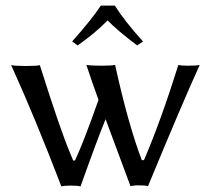

<svg xmlns="http://www.w3.org/2000/svg" viewBox="-20 -665 757 689"><path d="M392.1 -645Q425.8 -590.8 493.2 -516.1L472.2 -502Q401.4 -555.2 366.2 -591.8Q321.3 -545.9 258.8 -502L238.8 -516.1Q311 -597.2 341.8 -645ZM200.2 3.9Q103 -249.5 20 -431.2Q37.1 -428.2 73.2 -428.2Q110.4 -428.2 123 -431.2Q194.8 -203.6 230.5 -118.2Q236.8 -103 242.7 -88.9H249Q280.8 -156.7 333.5 -306.6Q307.6 -377.9 290 -432.1Q307.1 -429.2 342.8 -429.2Q379.9 -429.2 393.1 -432.1Q439 -222.2 488.8 -90.3H496.6Q556.2 -228.5 620.1 -432.1Q629.9 -429.2 653.8 -429.2Q687.5 -429.2 696.8 -432.1Q636.2 -299.8 511.2 2.9Q501.5 0 474.1 0Q457.5 0.5 448.2 2.9Q433.1 -37.6 402.3 -120.6Q373 -199.2 358.9 -237.3Q328.6 -163.6 269 3.9Q259.3 1 232.9 1Q210 1 200.2 3.9Z"/></svg>

Font: Linux Biolinum Capitals O
Style: Small Caps
Weight: 400
Designer: Philipp H. Poll
Foundry: Philipp H. Poll
Version: Version 1.0.4